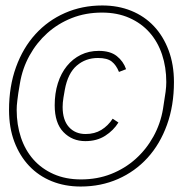

<svg xmlns="http://www.w3.org/2000/svg" viewBox="-20 -700 656 702"><path d="M275 -18Q217 -18 169 -37.5Q121 -57 86.5 -93.5Q52 -130 32.5 -181.5Q13 -233 13 -298Q13 -384 38.5 -454.5Q64 -525 109.5 -575Q155 -625 217.5 -652.5Q280 -680 354 -680Q412 -680 460 -660.5Q508 -641 542.5 -604.5Q577 -568 596.5 -516Q616 -464 616 -400Q616 -314 590.5 -243.5Q565 -173 519.5 -123Q474 -73 411.5 -45.5Q349 -18 275 -18ZM276 -44Q336 -44 386.5 -64Q437 -84 476 -119Q515 -154 541 -201Q567 -248 576 -302Q583 -345 585.5 -364.5Q588 -384 588 -400Q588 -454 572.5 -500.5Q557 -547 527 -581Q497 -615 453 -634.5Q409 -654 353 -654Q293 -654 242.5 -634Q192 -614 153 -579Q114 -544 88 -497Q62 -450 53 -396Q49 -375 47 -360Q45 -345 43.5 -333.5Q42 -322 41.5 -314Q41 -306 41 -298Q41 -244 56.5 -197.5Q72 -151 102 -117Q132 -83 176 -63.5Q220 -44 276 -44ZM292 -184Q244 -184 212 -217Q180 -250 180 -315Q180 -359 191.5 -395.5Q203 -432 224.5 -458.5Q246 -485 275.5 -499.5Q305 -514 341 -514Q383 -514 407 -495Q431 -476 441 -447L415 -437Q405 -462 388.5 -475Q372 -488 338 -488Q293 -488 260.5 -460Q228 -432 217 -372L212 -343Q209 -325 209 -309Q209 -261 232 -235.5Q255 -210 293 -210Q326 -210 350.5 -225Q375 -240 392 -266L413 -252Q395 -223 364.5 -203.5Q334 -184 292 -184Z"/></svg>

Font: IBM Plex Mono ExtraLight
Style: Italic
Weight: 200
Italic angle: -9°
Monospace: yes
Designer: Mike Abbink, Paul van der Laan, Pieter van Rosmalen
Foundry: Bold Monday
Version: Version 2.3